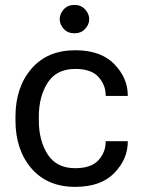

<svg xmlns="http://www.w3.org/2000/svg" viewBox="-20 -728 561 763"><path d="M41.5 -249V-264.6Q41.5 -380.9 104.7 -454.6Q168 -528.3 278.8 -528.3Q381.3 -528.3 434.6 -472.9Q487.8 -417.5 487.8 -349.1V-346.7H399.9V-349.1Q399.9 -390.6 371.1 -422.4Q342.3 -454.1 278.8 -454.1Q204.6 -454.1 169.4 -399.2Q134.3 -344.2 134.3 -264.6V-249Q134.3 -169.4 169.4 -114.5Q204.6 -59.6 278.8 -59.6Q342.3 -59.6 371.1 -91.3Q399.9 -123 399.9 -164.6V-167H487.8V-164.6Q487.8 -96.2 434.6 -40.8Q381.3 14.6 278.8 14.6Q168 14.6 104.7 -59.1Q41.5 -132.8 41.5 -249ZM217.3 -651.9Q217.3 -673.3 233.4 -690.9Q249.5 -708.5 275.9 -708.5Q301.8 -708.5 318.1 -690.9Q334.5 -673.3 334.5 -651.9Q334.5 -630.4 318.1 -613Q301.8 -595.7 275.9 -595.7Q249.5 -595.7 233.4 -613Q217.3 -630.4 217.3 -651.9Z"/></svg>

Font: RobotoFlex
Style: Regular
Weight: 400
Designer: Berlow after Robertson
Foundry: Google
Version: Version 2.136